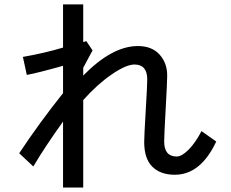

<svg xmlns="http://www.w3.org/2000/svg" viewBox="-20 -801 1040 864"><path d="M354.5 -496.1V-460.9Q484.4 -593.8 600.6 -593.8Q663.1 -593.8 697.8 -555.7Q732.4 -517.6 732.4 -460.9Q732.4 -433.6 725.6 -312Q718.8 -190.4 718.8 -164.1Q718.8 -96.7 775.4 -96.7Q797.9 -96.7 828.6 -127.4Q859.4 -158.2 886.7 -210.9L953.1 -164.1Q882.8 -14.6 766.6 -14.6Q702.1 -14.6 665.5 -50.8Q628.9 -86.9 628.9 -162.1Q628.9 -188.5 635.7 -302.2Q642.6 -416 642.6 -443.4Q642.6 -510.7 585 -510.7Q547.9 -510.7 482.9 -466.3Q418 -421.9 354.5 -350.6V43H263.7V-253.9Q181.6 -139.6 129.9 -51.8L66.4 -111.3Q156.2 -247.1 263.7 -381.8V-504.9Q149.4 -472.7 100.6 -463.9L83 -544.9Q178.7 -561.5 263.7 -586.9V-781.2H354.5V-611.3L368.2 -616.2L396.5 -574.2Z"/></svg>

Font: Gothic A1 Medium
Style: Regular
Weight: 500
Designer: HanYang I&C Co.,Ltd.
Foundry: HanYang I&C Co.,Ltd.
Version: Version 2.50